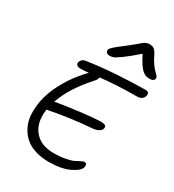

<svg xmlns="http://www.w3.org/2000/svg" viewBox="-229 -1086 1122 1238"><g transform="rotate(30 332.5 -466.5)"><path d="M328.1 -764.2Q312 -764.2 304.2 -772.2Q296.4 -780.3 298.8 -792Q301.3 -802.2 317.6 -817.4Q334 -832.5 395 -878.9Q417 -895.5 438.7 -914.1Q460.4 -932.6 469.2 -940.2Q478 -947.8 489.5 -952.9Q501 -958 515.1 -958Q537.6 -958 550.8 -947.5Q564 -937 578.1 -907.2Q590.3 -882.3 604 -862.1Q617.7 -841.8 627.7 -831.5Q637.7 -821.3 646.2 -812.7Q654.8 -804.2 658.2 -797.6Q661.6 -791 660.2 -783.2Q658.7 -774.9 649.2 -769.5Q639.6 -764.2 627 -764.2Q609.4 -764.2 596.7 -768.3Q584 -772.5 569.6 -785.2Q555.2 -797.9 540.3 -820.8Q525.4 -843.8 505.9 -881.8Q444.8 -828.1 406.2 -800.5Q367.7 -772.9 355 -768.6Q342.3 -764.2 328.1 -764.2ZM168.9 -263.2Q162.1 -261.2 149.9 -261.2Q134.3 -161.6 182.9 -100.8Q231.4 -40 327.1 -40Q377 -40 416.5 -47.9Q456.1 -55.7 474.4 -65.4Q492.7 -75.2 507.8 -83Q522.9 -90.8 529.8 -90.8Q552.7 -90.8 547.9 -63Q542 -32.2 482.2 -3.7Q422.4 24.9 328.1 24.9Q270.5 24.9 224.4 9.3Q178.2 -6.3 148.4 -34.2Q118.7 -62 100.3 -100.8Q82 -139.6 79.8 -186Q77.6 -232.4 86.9 -285.2Q101.1 -356 137.5 -424.8Q173.8 -493.7 221.2 -550.8Q254.9 -590.8 267.1 -602.1Q225.1 -598.1 209 -598.1Q189 -598.1 179.9 -605.7Q170.9 -613.3 173.8 -627Q175.3 -636.7 184.3 -646Q193.4 -655.3 207 -658.2Q301.3 -673.3 423.6 -681.6Q545.9 -689.9 641.1 -689.9Q654.8 -689.9 660.6 -683.1Q666.5 -676.3 665 -665Q656.7 -625 611.8 -625Q465.3 -625 340.8 -610.8Q342.8 -596.2 321.8 -574.2Q207.5 -447.8 167 -328.1Q178.2 -332.5 192.9 -334Q272 -346.7 360.6 -357.2Q449.2 -367.7 491.2 -368.2Q516.6 -368.2 525.6 -361.6Q534.7 -355 532.2 -341.8Q524.9 -305.7 451.2 -301.8Q386.2 -297.4 303.2 -285.9Q220.2 -274.4 168.9 -263.2Z"/></g></svg>

Font: Shantell Sans Bouncy
Style: Italic
Weight: 300
Italic angle: -11.31°
Designer: Stephen Nixon, Anya Danilova, Shantell Martin
Foundry: Arrow Type
Version: Version 1.006;[9816181b4]